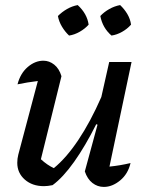

<svg xmlns="http://www.w3.org/2000/svg" viewBox="-20 -729 580 756"><path d="M314 -54 364 -238 359 -240Q316 -154 272 -92Q228 -30 187 0Q168 4 153 4Q107 4 77.5 -22Q48 -48 48 -88Q48 -104 52 -120L129 -410Q87 -405 49 -397Q60 -440 89 -465Q118 -490 151 -490Q174 -490 193.5 -474.5Q213 -459 222 -429L141 -102Q166 -79 192 -67Q241 -107 288.5 -178Q336 -249 379 -347L410 -485H498L411 -73Q452 -77 494 -87Q484 -44 453 -18.5Q422 7 389 7Q364 7 344 -8.5Q324 -24 314 -54ZM286 -709Q323 -675 329 -632Q315 -616 294 -604Q273 -592 252 -589Q236 -604 224 -624Q212 -644 208 -666Q224 -682 244 -693.5Q264 -705 286 -709ZM453 -709Q470 -693 481.5 -673.5Q493 -654 496 -632Q481 -615 460.5 -603.5Q440 -592 419 -589Q384 -619 375 -666Q390 -682 410.5 -693.5Q431 -705 453 -709Z"/></svg>

Font: Piazzolla Medium
Style: Italic
Weight: 500
Italic angle: -11.3°
Designer: Juan Pablo del Peral
Foundry: Huerta Tipografica
Version: Version 1.330